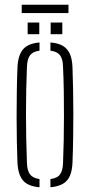

<svg xmlns="http://www.w3.org/2000/svg" viewBox="-20 -784 379 809"><path d="M53.5 -101Q52 -138 51 -186.2Q50 -234.5 50 -288.2Q50 -342 50.8 -395.8Q51.5 -449.5 53.5 -498Q55.5 -550 76.5 -575.5Q97.5 -601 146.5 -605V-570.5Q118.5 -567 106.5 -551Q94.5 -535 93.5 -501Q91.5 -456 90.5 -406.2Q89.5 -356.5 89.5 -304.8Q89.5 -253 90.5 -200.8Q91.5 -148.5 93.5 -98Q94.5 -65 106.5 -49.2Q118.5 -33.5 146.5 -29.5V5Q97.5 1 76.5 -24.2Q55.5 -49.5 53.5 -101ZM192.5 5V-29.5Q222 -33.5 233.2 -49.5Q244.5 -65.5 245.5 -96Q247.5 -142 248.5 -192Q249.5 -242 249.5 -294.5Q249.5 -347 248.8 -399.8Q248 -452.5 245.5 -504Q244.5 -536.5 232.5 -551.8Q220.5 -567 192.5 -570.5V-605Q226 -602.5 245.8 -590.2Q265.5 -578 275 -555.5Q284.5 -533 285.5 -498Q287 -455.5 288 -406.5Q289 -357.5 289 -305.8Q289 -254 288.2 -202Q287.5 -150 285.5 -101Q284.5 -67 275 -44.2Q265.5 -21.5 245.5 -9.8Q225.5 2 192.5 5ZM193.5 -640V-689H242.5V-640ZM96.5 -640V-689H145.5V-640ZM71.5 -764H268.5V-729H71.5Z"/></svg>

Font: Big Shoulders Stencil Text Thin Thin
Style: Regular
Weight: 250
Version: Version 2.001